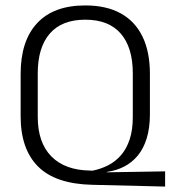

<svg xmlns="http://www.w3.org/2000/svg" viewBox="-20 -670 628 707"><path d="M588 17 320 10.5Q184.5 7.5 120.2 -56.8Q56 -121 56 -241.5V-398Q56 -519.5 116.8 -584.8Q177.5 -650 294 -650Q371.5 -650 424.5 -620.8Q477.5 -591.5 504.8 -535.2Q532 -479 532 -398V-249.5Q532 -198.5 520.2 -160.5Q508.5 -122.5 487.2 -97Q466 -71.5 437.5 -56.8Q409 -42 376 -37.5L372 -35.5L588 -39ZM310.5 -42 320.5 -41.5Q351 -47.5 378 -61.2Q405 -75 425.5 -98.5Q446 -122 457.5 -156.8Q469 -191.5 469 -239V-400Q469 -495 424.8 -546.2Q380.5 -597.5 294 -597.5Q207.5 -597.5 163.2 -546.2Q119 -495 119 -400V-239.5Q119 -145 169 -94.2Q219 -43.5 310.5 -42Z"/></svg>

Font: Anek Gujarati Light
Style: Regular
Weight: 300
Designer: Mrunmayee Ghaisas (Gujarati), Yesha Goshar (Latin)
Foundry: Ek Type
Version: Version 1.003